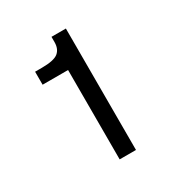

<svg xmlns="http://www.w3.org/2000/svg" viewBox="-113 -902 547 587"><g transform="rotate(-30 160.5 -608.5)"><path d="M53.7 -710V-755.9H77.1Q120.1 -755.9 135.3 -768.1Q150.4 -780.3 150.4 -804.7V-823.2H201.2V-394.5H143.6V-710Z"/></g></svg>

Font: Batunionen A1
Style: Regular
Weight: 400
Designer: HanYang I&C Co.,Ltd.
Foundry: HanYang I&C Co.,Ltd.
Version: Version 2.50; ttfautohint (v1.6)